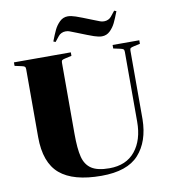

<svg xmlns="http://www.w3.org/2000/svg" viewBox="-97 -984 948 1077"><g transform="rotate(-10 377.0 -445.0)"><path d="M394 -803 358 -817Q349 -821 335 -821Q323 -821 312 -816Q301 -811 294 -802L270 -772L258 -777Q273 -816 284.5 -840Q296 -864 315.5 -883Q335 -902 362 -902Q380 -902 406.5 -893Q433 -884 500 -857L536 -843Q545 -839 559 -839Q571 -839 582 -844Q593 -849 600 -858L624 -888L636 -883Q621 -844 609.5 -820Q598 -796 578.5 -777Q559 -758 532 -758Q514 -758 487.5 -767Q461 -776 394 -803ZM394 12Q234 12 157.5 -53Q81 -118 81 -264V-650Q81 -661 76.5 -665Q72 -669 57 -672L20 -680V-700H344V-680L308 -672Q294 -669 289.5 -665.5Q285 -662 285 -651V-246Q285 -161 297 -114Q309 -67 343.5 -44.5Q378 -22 445 -22Q541 -22 592 -85Q643 -148 643 -252V-650Q643 -661 638.5 -665Q634 -669 619 -672L582 -680V-700H734V-680L698 -672Q684 -669 679.5 -665.5Q675 -662 675 -651V-260Q673 -134 607 -61Q541 12 394 12Z"/></g></svg>

Font: Chonburi
Style: Regular
Weight: 400
Designer: Thanarat Vachiruckul and Stawix Ruecha
Foundry: Cadson Demak & Katatrad
Version: Version 1.000